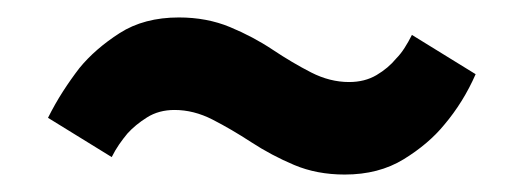

<svg xmlns="http://www.w3.org/2000/svg" viewBox="-20 -470 600 220"><path d="M375 -270Q343 -270 317 -281Q291 -292 268 -307Q245 -322 223.5 -333Q202 -344 180 -344Q162 -344 148.5 -335.5Q135 -327 126 -317Q121 -311 116.5 -304.5Q112 -298 108 -290L35 -335Q43 -351 52 -365Q61 -379 71 -392Q89 -414 117 -432Q145 -450 185 -450Q217 -450 243.5 -439Q270 -428 292.5 -413Q315 -398 336.5 -387Q358 -376 380 -376Q398 -376 411.5 -384Q425 -392 434 -403Q439 -408 443.5 -415Q448 -422 452 -430L525 -385Q518 -369 509 -354.5Q500 -340 489 -327Q471 -305 442.5 -287.5Q414 -270 375 -270Z"/></svg>

Font: Golos Text Medium
Style: Regular
Weight: 500
Designer: A.Korolkova, Vitaly Kuzmin
Foundry: ParaType Ltd
Version: Version 2.004